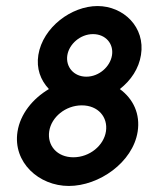

<svg xmlns="http://www.w3.org/2000/svg" viewBox="-20 -605 489 636"><path d="M38 -169C22 -67 109 11 208 11C308 11 420 -67 436 -169C445 -227 422 -277 377 -310C414 -339 440 -378 447 -423C462 -515 389 -585 303 -585C217 -585 122 -515 107 -423C100 -378 114 -340 142 -310C88 -278 47 -227 38 -169ZM143 -170C150 -217 197 -256 251 -256C305 -256 338 -217 331 -170C324 -123 277 -84 223 -84C169 -84 136 -123 143 -170ZM203 -422C209 -459 246 -492 288 -492C330 -492 357 -460 351 -422C345 -384 308 -351 266 -351C224 -351 197 -384 203 -422Z"/></svg>

Font: Charger Sport
Style: BlkNrwObl
Weight: 900
Designer: Jasper
Foundry: Cannot Into Space Fonts
Version: Version 1.1